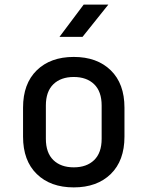

<svg xmlns="http://www.w3.org/2000/svg" viewBox="-20 -805 640 833"><path d="M300 8Q199 8 139.5 -50Q80 -108 80 -212V-338Q80 -442 139.5 -500Q199 -558 300 -558Q401 -558 460.5 -500Q520 -442 520 -338V-212Q520 -108 460.5 -50Q401 8 300 8ZM300 -79Q356 -79 388.5 -110.5Q421 -142 421 -203V-347Q421 -408 388.5 -439.5Q356 -471 300 -471Q244 -471 211.5 -439.5Q179 -408 179 -347V-203Q179 -142 211.5 -110.5Q244 -79 300 -79ZM238 -645 343 -785H450L338 -645Z"/></svg>

Font: JetBrains Mono NL Medium
Style: Regular
Weight: 500
Monospace: yes
Designer: Philipp Nurullin, Konstantin Bulenkov
Foundry: JetBrains
Version: Version 2.305; ttfautohint (v1.8.4.7-5d5b)